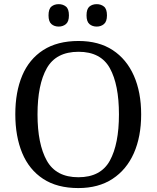

<svg xmlns="http://www.w3.org/2000/svg" viewBox="-20 -908 765 937"><path d="M362.3 9.8Q258.8 9.8 190.4 -35.2Q122.1 -80.1 88.4 -161.1Q54.7 -242.2 54.7 -350.6Q54.7 -459 88.4 -539.1Q122.1 -619.1 190.9 -663.6Q259.8 -708 363.3 -708Q461.9 -708 529.8 -663.6Q597.7 -619.1 633.3 -538.6Q668.9 -458 668.9 -349.6Q668.9 -241.2 633.3 -160.6Q597.7 -80.1 529.3 -35.2Q460.9 9.8 362.3 9.8ZM362.3 -43Q471.7 -43 516.1 -124Q560.5 -205.1 560.5 -349.6Q560.5 -495.1 516.1 -575.2Q471.7 -655.3 363.3 -655.3Q253.9 -655.3 208.5 -575.2Q163.1 -495.1 163.1 -349.6Q163.1 -205.1 208.5 -124Q253.9 -43 362.3 -43ZM452.1 -778.3Q430.7 -778.3 416.5 -790.5Q402.3 -802.7 402.3 -833Q402.3 -864.3 416.5 -876Q430.7 -887.7 452.1 -887.7Q472.7 -887.7 487.3 -876Q502 -864.3 502 -833Q502 -802.7 487.3 -790.5Q472.7 -778.3 452.1 -778.3ZM266.6 -778.3Q245.1 -778.3 231 -790.5Q216.8 -802.7 216.8 -833Q216.8 -864.3 231 -876Q245.1 -887.7 266.6 -887.7Q287.1 -887.7 301.8 -876Q316.4 -864.3 316.4 -833Q316.4 -802.7 301.8 -790.5Q287.1 -778.3 266.6 -778.3Z"/></svg>

Font: Noto Serif Todhri
Style: Regular
Weight: 400
Designer: Mikhail Merkuryev
Version: Version 1.000; ttfautohint (v1.8.4.7-5d5b)